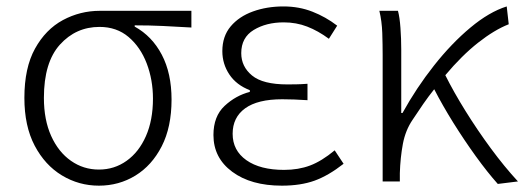

<svg xmlns="http://www.w3.org/2000/svg" viewBox="-20 -567 1639 600"><path d="M289.1 13.2Q226.6 13.2 173.6 -18.8Q120.6 -50.8 88.4 -111.8Q56.2 -172.9 56.2 -261.2Q56.2 -355 89.4 -415Q122.6 -475.1 176.5 -504.2Q230.5 -533.2 292 -533.2H578.1V-481Q531.7 -483.9 489.3 -485.8Q446.8 -487.8 400.9 -487.8V-483.9Q455.1 -454.1 485.6 -396Q516.1 -337.9 516.1 -255.9Q516.1 -169.9 485.4 -109.9Q454.6 -49.8 403.1 -18.3Q351.6 13.2 289.1 13.2ZM289.1 -37.1Q337.4 -37.1 375.7 -64.5Q414.1 -91.8 436 -141.6Q458 -191.4 458 -258.8Q458 -317.4 438.5 -368.7Q418.9 -419.9 381.8 -451.4Q344.7 -482.9 291 -482.9Q217.3 -482.9 167.2 -427.5Q117.2 -372.1 117.2 -261.2Q117.2 -192.4 139.9 -142.1Q162.6 -91.8 201.7 -64.5Q240.7 -37.1 289.1 -37.1Z M860.8 13.2Q764.2 13.2 705.6 -30.3Q647 -73.7 647 -145Q647 -203.6 681.9 -236.1Q716.8 -268.6 760.7 -279.8V-285.2Q718.8 -301.3 696.8 -334.2Q674.8 -367.2 674.8 -407.2Q674.8 -453.6 700.9 -484.6Q727.1 -515.6 770.5 -531.2Q814 -546.9 865.7 -546.9Q914.6 -546.9 956.3 -530.5Q998 -514.2 1033.7 -486.8L1007.8 -445.8Q974.1 -470.7 939.9 -483.9Q905.8 -497.1 866.7 -497.1Q812 -497.1 772.9 -473.4Q733.9 -449.7 733.9 -400.9Q733.9 -358.9 767.6 -331.1Q801.3 -303.2 877.9 -303.2Q892.6 -303.2 906.5 -303.5Q920.4 -303.7 940.9 -305.2V-253.9Q917.5 -255.4 898.9 -256.1Q880.4 -256.8 861.8 -256.8Q785.2 -256.8 746.1 -228.5Q707 -200.2 707 -148.9Q707 -96.7 750 -66.4Q793 -36.1 867.7 -36.1Q912.6 -36.1 949 -49.8Q985.4 -63.5 1025.9 -97.2L1053.7 -55.2Q1006.3 -18.1 962.9 -2.4Q919.4 13.2 860.8 13.2Z M1175.8 0V-395Q1175.8 -427.2 1174.6 -464.1Q1173.3 -501 1165.5 -533.2H1223.6Q1229 -513.7 1231.4 -480Q1233.9 -446.3 1233.9 -412.1V-213.9H1237.8Q1281.2 -292.5 1336.2 -362.1Q1391.1 -431.6 1450 -480.7Q1508.8 -529.8 1563.5 -546.9L1569.8 -491.2Q1524.9 -473.6 1474.1 -433.6Q1423.3 -393.6 1371.6 -332Q1397.9 -279.3 1434.8 -220Q1471.7 -160.6 1513.9 -103.3Q1556.2 -45.9 1598.6 0L1535.6 7.8Q1503.4 -28.3 1467 -78.6Q1430.7 -128.9 1396.7 -183.3Q1362.8 -237.8 1336.9 -288.1Q1319.3 -266.1 1302.7 -242.2Q1286.1 -218.3 1269.5 -192.9Q1247.1 -160.2 1239 -117.4Q1231 -74.7 1229.5 -25.9V0Z"/></svg>

Font: Source Han Sans CN Light
Style: Regular
Weight: 300
Designer: Ryoko NISHIZUKA  (kana, bopomofo & ideographs); Paul D. Hunt (Latin, Greek & Cyrillic); Sandoll Communications , Soo-you
Foundry: Adobe
Version: Version 2.000;hotconv 1.0.107;makeotfexe 2.5.65593